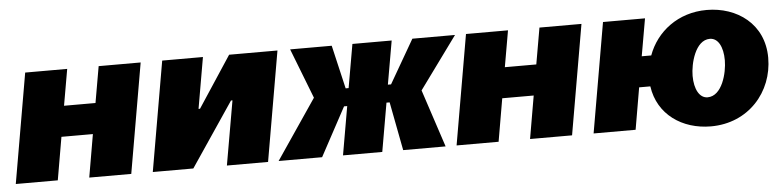

<svg xmlns="http://www.w3.org/2000/svg" viewBox="-39 -712 3698 906"><g transform="rotate(-5 1810.5 -259.5)"><path d="M444 -520 414 -348H265L295 -520H96L6 0H205L240 -203H389L354 0H553L643 -520Z M655 0H847L1052 -304H1059L1006 0H1201L1291 -520H1062L903 -278H896L938 -520H745Z M1251 0H1457L1581 -230H1596L1556 0H1742L1782 -230H1797L1841 0H2042L1952 -273L2132 -520H1930L1811 -314H1796L1832 -520H1646L1610 -314H1596L1548 -520H1351L1443 -283Z M2532 -520 2502 -348H2353L2383 -520H2184L2094 0H2293L2328 -203H2477L2442 0H2641L2731 -520Z M3298 15C3476 15 3595 -122 3595 -284C3595 -445 3468 -534 3325 -534C3189 -534 3086 -453 3046 -343H3001L3032 -520H2833L2743 0H2942L2976 -198H3029C3048 -63 3162 15 3298 15ZM3294 -123C3256 -123 3232 -166 3232 -230C3232 -287 3259 -397 3328 -397C3367 -397 3390 -354 3390 -290C3390 -231 3363 -123 3294 -123Z"/></g></svg>

Font: Fixel Display Black
Style: Italic
Weight: 900
Italic angle: -10°
Designer: AlfaBravo + MacPaw
Foundry: Kyrylo Tkachov, Marchela Mozhyna, Serhii Makarenko, Maria Weinstein, Zakhar Kryvoshyya
Version: Version 1.210;Glyphs 3.2 (3217)